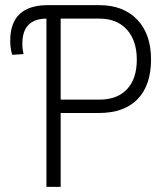

<svg xmlns="http://www.w3.org/2000/svg" viewBox="-20 -731 657 751"><path d="M217.3 -289.1V0H161.6V-658.2Q67.4 -657.2 67.4 -560.1Q67.4 -539.1 72.3 -519.5L27.8 -516.6Q20 -542 20 -571.8Q20 -710.9 167.5 -710.9H368.2Q462.4 -710.9 516.6 -654.3Q570.8 -597.7 570.8 -498.5Q570.8 -397.5 518.3 -343.3Q465.8 -289.1 367.2 -289.1ZM217.3 -341.3H368.2Q438.5 -341.3 476.8 -382.1Q515.1 -422.9 515.1 -497.6Q515.1 -572.3 476.3 -615.2Q437.5 -658.2 368.7 -658.2H217.3Z"/></svg>

Font: Roboto Condensed Light
Style: Regular
Weight: 300
Designer: Google
Version: Version 2.134; 2016